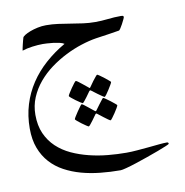

<svg xmlns="http://www.w3.org/2000/svg" viewBox="-67 -256 648 674"><g transform="rotate(-10 257.0 81.5)"><path d="M492.2 293Q492.2 293.9 480.2 299.1Q468.3 304.2 450 311Q431.6 317.9 409.4 325.7Q387.2 333.5 366.9 340.1Q346.7 346.7 331.1 350.8Q315.4 355 310.1 355Q273.9 355 238.5 351.3Q203.1 347.7 171.1 338.9Q139.2 330.1 111.6 315.2Q84 300.3 64 278.1Q43.9 255.9 32.5 225.8Q21 195.8 21 155.8Q21 110.4 33.2 70.6Q45.4 30.8 67.9 -3.2Q90.3 -37.1 122.1 -65.4Q153.8 -93.8 192.9 -116.2Q187.5 -120.1 176.5 -122.6Q165.5 -125 153.8 -126.5Q142.1 -127.9 131.8 -128.4Q121.6 -128.9 117.2 -128.9Q100.6 -128.9 80.1 -126.2Q59.6 -123.5 43.9 -118.2Q43.9 -120.1 45.2 -126Q46.4 -131.8 48.1 -138.9Q49.8 -146 51.5 -152.6Q53.2 -159.2 54.2 -162.1Q54.7 -166 62.7 -171.1Q70.8 -176.3 83 -180.9Q95.2 -185.5 110.1 -188.7Q125 -191.9 140.1 -191.9Q161.6 -191.9 183.1 -189Q204.6 -186 226.3 -182.4Q248 -178.7 269.5 -175.8Q291 -172.9 312.5 -172.9Q335 -172.9 357.7 -175.5Q380.4 -178.2 405.3 -178.2Q408.2 -178.2 411.1 -177.5Q414.1 -176.8 414.1 -172.9Q414.1 -170.9 410.6 -163.8Q407.2 -156.7 403.1 -148.9Q398.9 -141.1 394.8 -135Q390.6 -128.9 389.2 -128.9Q372.6 -126 349.4 -122.6Q326.2 -119.1 305.2 -116.2Q280.3 -112.3 251.5 -103Q222.7 -93.8 194.1 -79.3Q165.5 -64.9 139.4 -45.7Q113.3 -26.4 93 -2.2Q72.8 22 60.8 50.5Q48.8 79.1 48.8 111.8Q48.8 149.9 61.5 178.5Q74.2 207 96.2 227.8Q118.2 248.5 147.2 262Q176.3 275.4 208.7 283.4Q241.2 291.5 275.1 294.7Q309.1 297.9 340.8 297.9Q358.9 297.9 379.9 296.1Q400.9 294.4 420.9 292.5Q440.9 290.5 458.3 288.8Q475.6 287.1 486.8 287.1Q492.2 287.1 492.2 293ZM330.6 43.9Q330.6 45.9 326.2 53.5Q321.8 61 316.4 69.6Q311 78.1 305.9 85Q300.8 91.8 298.8 91.8Q297.9 91.8 291.3 87.2Q284.7 82.5 276.9 77.1Q268.1 70.8 256.8 62Q254.4 60.1 252.9 60.1Q252 60.1 250 62Q242.2 72.8 236.3 81.1Q231 88.4 226.1 94.2Q221.2 100.1 219.7 100.1Q218.8 100.1 211.7 95.5Q204.6 90.8 196.5 85Q188.5 79.1 182.1 73.7Q175.8 68.4 175.8 66.9Q175.8 64.9 180.4 57.4Q185.1 49.8 190.9 41.3Q196.8 32.7 202.1 25.9Q207.5 19 209 19Q211.4 19 217.8 23.9Q224.1 28.8 231 34.2Q239.3 40.5 249 48.8Q252 51.8 252.9 51.8Q254.4 51.8 256.8 47.9Q264.2 37.6 270 29.3Q275.4 22.5 280.3 16.4Q285.2 10.3 286.6 10.3Q288.1 10.3 295.2 15.1Q302.2 20 310.1 26.1Q317.9 32.2 324.2 37.6Q330.6 43 330.6 43.9ZM337.9 127.9Q337.9 129.9 333.5 137.7Q329.1 145.5 323.2 154.1Q317.4 162.6 312.3 169.4Q307.1 176.3 305.7 176.3Q304.2 176.3 297.4 171.6Q290.5 167 283.2 161.1Q274.4 154.8 263.7 146Q261.2 144 259.8 144Q258.8 144 256.8 146Q249 156.7 243.2 165Q237.8 172.4 232.9 178.2Q228 184.1 226.6 184.1Q225.1 184.1 218 179.4Q210.9 174.8 203.1 168.9Q195.3 163.1 189 157.7Q182.6 152.3 182.6 150.9Q182.6 148.9 187.3 141.4Q191.9 133.8 197.8 125.2Q203.6 116.7 208.7 109.9Q213.9 103 214.8 103Q217.3 103 223.6 107.9Q230 112.8 236.8 118.2Q245.1 124.5 254.9 132.8Q258.3 135.7 259.8 135.7Q261.2 135.7 263.7 131.8L277.3 113.3Q282.7 106.4 287.4 100.3Q292 94.2 293 94.2Q294.9 94.2 302 99.1Q309.1 104 317.1 110.1Q325.2 116.2 331.5 121.6Q337.9 127 337.9 127.9Z"/></g></svg>

Font: Scheherazade
Style: Regular
Weight: 400
Designer: SIL International
Foundry: SIL International
Version: Version 2.100 (build 932/914)